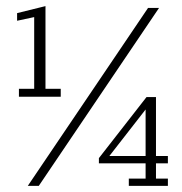

<svg xmlns="http://www.w3.org/2000/svg" viewBox="-20 -609 595 629"><path d="M42 -292V-318H92V-553L36 -541V-566L129 -589V-318H179V-292ZM71 0 465 -583H501L107 0ZM402 0V-24H457V-74H304V-91L460 -291H491V-98H530V-74H491V-24H530V0ZM329 -86 324 -98H457V-272L470 -267Z"/></svg>

Font: Rokkitt ExtraLight
Style: Regular
Weight: 250
Version: Version 3.103